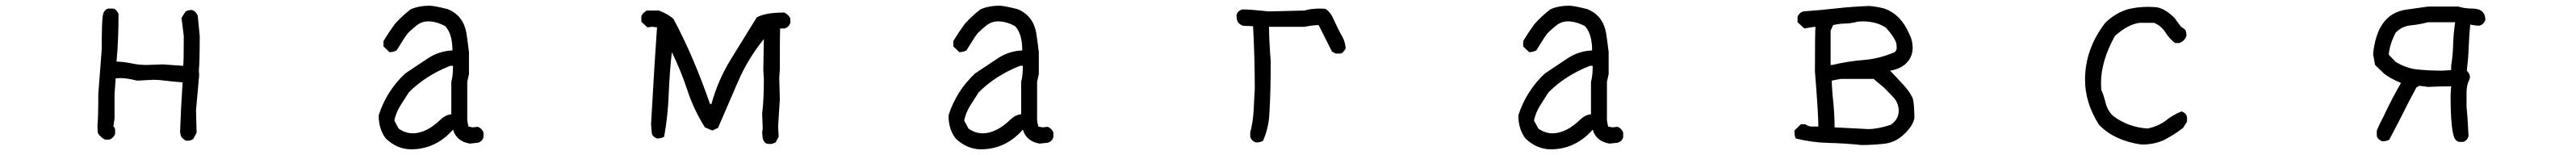

<svg xmlns="http://www.w3.org/2000/svg" viewBox="-20 -504 9040 544"><path d="M634 -10Q628 -12 621.5 -18Q615 -24 614 -30Q613 -36 612 -41Q615 -128 621 -215Q591 -217 559 -221Q539 -224 518 -224L461 -221Q425 -230 402 -230L386 -229L382 -174V-89L378 -60Q384 -56 384 -48V-34Q379 -20 364 -14H349Q332 -22 323 -38L322 -64Q325 -89 325 -174L337 -331Q337 -430 341 -450.5Q345 -471 361 -474H376Q387 -474 396 -455Q396 -364 389 -288Q416 -287 442 -281.5Q468 -276 494 -276L552 -278L623 -273Q625 -285 625 -378L617 -441L630 -462Q637 -469 654 -469Q667 -465 674 -449L681 -378Q681 -285 678 -258L679 -240L668 -117L670 -38L658 -16Q650 -10 634 -10Z M1431 -36Q1479 -38 1527 -85Q1544 -101 1564 -103V-217Q1570 -237 1570 -273H1560Q1474 -239 1415 -180Q1400 -157 1385 -133Q1370 -109 1364 -81L1379 -53Q1402 -36 1431 -36ZM1423 20Q1374 20 1334 -18Q1309 -51 1309 -99Q1336 -184 1402 -246Q1440 -271 1480 -298Q1520 -325 1568 -327Q1568 -385 1543 -412Q1512 -429 1483 -429Q1459 -429 1440 -413Q1425 -401 1411 -387Q1401 -374 1392 -359Q1383 -344 1372 -327Q1360 -321 1347 -321L1326 -341V-360Q1344 -390 1366 -420Q1390 -447 1421 -471Q1449 -484 1489 -484Q1508 -483 1551 -472Q1606 -450 1617 -388Q1622 -355 1626 -321V-244L1620 -217V-81L1624 -60L1639 -57L1657 -59Q1671 -54 1677 -39V-22Q1672 -7 1657 -3L1629 0Q1582 -8 1570 -49Q1509 20 1423 20Z M2689 1H2677Q2663 1 2657 -18L2655 -39L2657 -53L2655 -105Q2661 -151 2661 -229L2659 -258L2661 -367Q2605 -298 2570 -217Q2535 -136 2500 -55L2480 -46L2454 -57Q2415 -119 2392.5 -187.5Q2370 -256 2338 -321Q2330 -249 2327 -172.5Q2324 -96 2311 -24Q2301 -18 2286 -18Q2269 -24 2267.5 -38.5Q2266 -53 2265 -68Q2279 -315 2286 -408L2270 -410L2252 -408L2231 -428V-447Q2235 -458 2250 -467H2293Q2328 -453 2344 -437Q2413 -309 2472 -139H2477Q2500 -223 2545.5 -296.5Q2591 -370 2636 -443Q2666 -460 2732 -460Q2746 -455 2754 -439V-424Q2749 -409 2734 -404H2718Q2717 -389 2717 -260L2715 -231L2717 -155L2711 -60L2713 -24L2702 -4Z M3431 -36Q3479 -38 3527 -85Q3544 -101 3564 -103V-217Q3570 -237 3570 -273H3560Q3474 -239 3415 -180Q3400 -157 3385 -133Q3370 -109 3364 -81L3379 -53Q3402 -36 3431 -36ZM3423 20Q3374 20 3334 -18Q3309 -51 3309 -99Q3336 -184 3402 -246Q3440 -271 3480 -298Q3520 -325 3568 -327Q3568 -385 3543 -412Q3512 -429 3483 -429Q3459 -429 3440 -413Q3425 -401 3411 -387Q3401 -374 3392 -359Q3383 -344 3372 -327Q3360 -321 3347 -321L3326 -341V-360Q3344 -390 3366 -420Q3390 -447 3421 -471Q3449 -484 3489 -484Q3508 -483 3551 -472Q3606 -450 3617 -388Q3622 -355 3626 -321V-244L3620 -217V-81L3624 -60L3639 -57L3657 -59Q3671 -54 3677 -39V-22Q3672 -7 3657 -3L3629 0Q3582 -8 3570 -49Q3509 20 3423 20Z M4388 -4Q4373 -9 4368 -24V-39Q4378 -77 4380 -116.5Q4382 -156 4384 -194Q4384 -303 4378 -412Q4364 -413 4349.5 -413Q4335 -413 4325 -426Q4320 -434 4320 -451Q4322 -464 4339 -471Q4366 -471 4434 -464L4558 -467Q4582 -474 4613 -474L4632 -473Q4646 -464 4655 -448Q4679 -396 4690 -377.5Q4701 -359 4703 -335Q4701 -329 4695 -322.5Q4689 -316 4683 -316H4668L4655 -323L4608 -416Q4591 -416 4558 -410H4434Q4434 -364 4440 -288Q4440 -180 4435 -101Q4432 -53 4413 -10Q4404 -4 4388 -4Z M5431 -36Q5479 -38 5527 -85Q5544 -101 5564 -103V-217Q5570 -237 5570 -273H5560Q5474 -239 5415 -180Q5400 -157 5385 -133Q5370 -109 5364 -81L5379 -53Q5402 -36 5431 -36ZM5423 20Q5374 20 5334 -18Q5309 -51 5309 -99Q5336 -184 5402 -246Q5440 -271 5480 -298Q5520 -325 5568 -327Q5568 -385 5543 -412Q5512 -429 5483 -429Q5459 -429 5440 -413Q5425 -401 5411 -387Q5401 -374 5392 -359Q5383 -344 5372 -327Q5360 -321 5347 -321L5326 -341V-360Q5344 -390 5366 -420Q5390 -447 5421 -471Q5449 -484 5489 -484Q5508 -483 5551 -472Q5606 -450 5617 -388Q5622 -355 5626 -321V-244L5620 -217V-81L5624 -60L5639 -57L5657 -59Q5671 -54 5677 -39V-22Q5672 -7 5657 -3L5629 0Q5582 -8 5570 -49Q5509 20 5423 20Z M6411 -276Q6465 -289 6521 -293.5Q6577 -298 6630 -321Q6637 -328 6637 -335L6636 -351Q6629 -374 6600 -406Q6568 -429 6516 -429L6500 -428Q6479 -422 6457.5 -421.5Q6436 -421 6414 -416L6405 -397V-276ZM6537 -51Q6571 -51 6616 -66Q6644 -85 6644 -115Q6644 -144 6623 -165L6593 -196L6556 -227H6440L6409 -221Q6409 -207 6412 -169Q6419 -109 6419 -57ZM6514 5Q6456 -1 6397 -2.5Q6338 -4 6283 -18Q6278 -25 6278 -46L6301 -68H6316Q6327 -60 6339 -60H6362Q6362 -105 6350 -253Q6350 -397 6352 -410Q6345 -410 6313 -404L6289 -426V-445Q6294 -459 6309 -464Q6366 -468 6424 -474.5Q6482 -481 6541 -483Q6566 -481 6594 -474Q6652 -453 6681 -385Q6693 -363 6693 -336Q6693 -300 6664 -276Q6642 -260 6614 -256Q6638 -230 6659 -208Q6680 -186 6693 -160Q6699 -139 6699 -89Q6694 -62 6662 -32Q6630 -2 6588 1Q6550 5 6514 5Z M7502 3H7494Q7400 -11 7347 -66Q7298 -143 7298 -224Q7298 -332 7369 -424Q7405 -459 7450 -472Q7484 -480 7520 -480L7544 -479Q7576 -477 7612 -441L7635 -410Q7642 -406 7648 -401Q7654 -396 7654 -378Q7649 -362 7630 -353H7614Q7595 -367 7580 -390.5Q7565 -414 7540 -424H7490Q7449 -419 7403 -378Q7354 -290 7354 -212L7355 -189Q7363 -172 7371 -140Q7378 -114 7398 -96Q7451 -57 7518 -53Q7552 -60 7579 -79Q7606 -101 7637 -113Q7653 -107 7656 -93V-77L7642 -55Q7611 -31 7574 -12Q7540 3 7502 3Z M8552 -256 8583 -258V-273Q8589 -310 8590 -348Q8591 -386 8597 -426H8502Q8472 -418 8441 -415Q8410 -412 8388 -389Q8367 -348 8364 -312L8388 -287Q8425 -264 8466.5 -260Q8508 -256 8552 -256ZM8625 -6H8610Q8603 -8 8598 -14Q8581 -34 8581 -171L8583 -201Q8542 -201 8502 -199L8471 -203L8461 -197L8437 -152Q8403 -84 8366 -14Q8357 -8 8341 -8Q8335 -10 8328.5 -16Q8322 -22 8322 -28V-46Q8332 -70 8345 -94Q8377 -162 8407 -213Q8368 -229 8347 -246L8316 -276L8309 -314Q8323 -455 8424 -470L8502 -481H8608Q8631 -474 8656 -474Q8703 -474 8703 -434Q8698 -419 8683 -414Q8666 -414 8650 -418Q8646 -378 8644.5 -337.5Q8643 -297 8638 -256Q8649 -244 8649 -234L8648 -227Q8637 -207 8637 -179V-128Q8641 -93 8644 -26Q8639 -10 8625 -6Z"/></svg>

Font: Yozai
Style: Regular
Weight: 400
Designer: LXGW / Y.OzVox
Foundry: LXGW / Y.OzVox
Version: Version 0.861;October 22, 2024